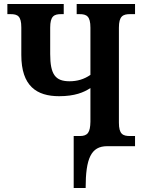

<svg xmlns="http://www.w3.org/2000/svg" viewBox="-20 -734 721 964"><path d="M350 210H410C410 62 437 0 518 0H658V-51H633C597 -51 577 -60 577 -118V-595C577 -653 597 -663 633 -663H658V-714H365V-663H379C415 -663 434 -653 434 -595V-358C402 -336 368 -326 329 -326C258 -326 232 -360 232 -463V-595C232 -653 251 -663 287 -663H300V-714H17V-663H33C69 -663 87 -653 87 -596V-458C87 -302 164 -251 277 -251C355 -251 401 -270 434 -292V-123C433 -70 421 -51 381 -51H350Z"/></svg>

Font: Noto Serif Condensed
Style: Bold
Weight: 700
Width: 3
Designer: Monotype Design Team
Foundry: Monotype Imaging Inc.
Version: Version 2.015